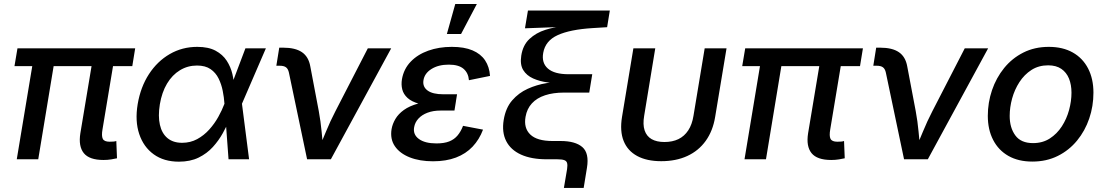

<svg xmlns="http://www.w3.org/2000/svg" viewBox="-20 -779 5410 939"><path d="M486.3 3.4Q417 3.4 389.9 -30Q362.8 -63.5 373 -127.4L437.5 -514.2H542.5L481.4 -147Q475.6 -114.3 482.7 -100.1Q489.7 -85.9 516.1 -85.9Q528.8 -85.9 535.9 -86.7Q543 -87.4 548.8 -89.4L552.2 -4.9Q541.5 -2.4 523.9 0.5Q506.3 3.4 486.3 3.4ZM62 0 147.5 -514.2H252L167 0ZM50.8 -455.6 65.4 -542.5H641.1L627 -455.6Z M855 11.7Q781.7 11.7 731.9 -24.2Q682.1 -60.1 660.9 -123.5Q639.6 -187 653.3 -269.5Q667.5 -353.5 708.5 -416.5Q749.5 -479.5 810.3 -514.6Q871.1 -549.8 944.8 -549.8Q999.5 -549.8 1034.4 -531Q1069.3 -512.2 1088.9 -481.9Q1108.4 -451.7 1116.5 -417Q1124.5 -382.3 1125.5 -350.6H1161.6L1163.1 -273.4L1198.2 0H1097.7L1077.6 -272.9Q1075.7 -302.2 1069.3 -334.5Q1063 -366.7 1049.1 -395Q1035.2 -423.3 1009.8 -440.9Q984.4 -458.5 943.4 -458.5Q897.9 -458.5 860.1 -435.5Q822.3 -412.6 796.9 -370.1Q771.5 -327.6 761.7 -268.6Q752.4 -210.9 762 -168.7Q771.5 -126.5 799.1 -103.5Q826.7 -80.6 870.6 -80.6Q911.1 -80.6 944.3 -98.6Q977.5 -116.7 1003.4 -145.5Q1029.3 -174.3 1047.6 -207.3Q1065.9 -240.2 1077.1 -270L1180.2 -542.5H1280.3L1162.6 -270L1136.2 -195.3H1103Q1089.4 -163.6 1069.6 -127.7Q1049.8 -91.8 1021 -60.1Q992.2 -28.3 951.4 -8.3Q910.6 11.7 855 11.7Z M1481.9 0 1393.1 -423.3Q1389.2 -441.9 1378.9 -449.7Q1368.7 -457.5 1348.1 -457.5H1331.5L1345.7 -545.9H1364.7Q1424.3 -545.9 1456.8 -523.7Q1489.3 -501.5 1497.6 -454.1L1539.1 -235.4Q1548.3 -185.1 1553 -134.8Q1557.6 -84.5 1562.5 -35.6H1531.7Q1553.7 -85 1574.2 -135.3Q1594.7 -185.5 1620.6 -235.4L1778.8 -542.5H1893.1L1598.1 0Z M2097.7 9.8Q2032.2 9.8 1983.6 -9.5Q1935.1 -28.8 1911.1 -64Q1887.2 -99.1 1895 -147.5Q1899.4 -172.9 1913.8 -197.3Q1928.2 -221.7 1955.3 -241.2Q1982.4 -260.7 2024.7 -272.5Q2066.9 -284.2 2126.5 -284.2H2210L2202.6 -238.3H2134.8Q2098.6 -238.3 2070.8 -227.8Q2043 -217.3 2026.1 -198.7Q2009.3 -180.2 2005.4 -156.7Q1999 -121.1 2028.6 -99.4Q2058.1 -77.6 2114.7 -77.6Q2152.3 -77.6 2177 -87.4Q2201.7 -97.2 2217.8 -116.5Q2233.9 -135.7 2244.6 -163.6L2342.3 -145Q2324.2 -96.7 2291.3 -61.8Q2258.3 -26.9 2210 -8.5Q2161.6 9.8 2097.7 9.8ZM2123.5 -261.2Q2066.4 -261.2 2029.8 -271.5Q1993.2 -281.7 1973.1 -300Q1953.1 -318.4 1947.3 -341.8Q1941.4 -365.2 1945.8 -391.6Q1954.6 -441.9 1988.5 -477.3Q2022.5 -512.7 2074.5 -531.2Q2126.5 -549.8 2189.5 -549.8Q2250.5 -549.8 2290.8 -532.7Q2331.1 -515.6 2352.3 -483.9Q2373.5 -452.1 2376.5 -407.7L2273.4 -386.7Q2270.5 -422.4 2246.8 -442.6Q2223.1 -462.9 2174.8 -462.9Q2124 -462.9 2089.8 -441.4Q2055.7 -419.9 2050.8 -385.3Q2046.4 -354.5 2071.3 -336.2Q2096.2 -317.9 2148.4 -317.9H2215.3L2206.1 -261.2ZM2165.5 -612.8 2206.5 -759.3H2312L2234.9 -612.8Z M2737.8 140.1 2753.4 47.9Q2756.3 28.8 2753.4 18.3Q2750.5 7.8 2739 3.9Q2727.5 0 2705.1 0H2653.8Q2578.6 0 2528.1 -22.9Q2477.5 -45.9 2455.6 -89.1Q2433.6 -132.3 2443.4 -192.4Q2453.1 -251.5 2484.9 -288.1Q2516.6 -324.7 2560.8 -344.7Q2605 -364.7 2652.3 -372.3Q2699.7 -379.9 2741.2 -380.4L2739.7 -370.6Q2699.7 -370.6 2659.7 -375.7Q2619.6 -380.9 2587.4 -395.3Q2555.2 -409.7 2538.8 -436.5Q2522.5 -463.4 2529.3 -506.8Q2537.1 -558.1 2569.3 -588.4Q2601.6 -618.7 2647.9 -633.3Q2694.3 -647.9 2744.6 -651.9L2746.1 -647.9L2547.4 -640.6L2562 -727.5H2962.4L2949.2 -646L2877.9 -641.6Q2768.1 -634.8 2707.5 -607.2Q2647 -579.6 2636.7 -520.5Q2627.9 -471.2 2659.7 -443.6Q2691.4 -416 2760.3 -416H2876.5L2861.8 -326.2H2738.3Q2685.5 -326.2 2645.5 -313Q2605.5 -299.8 2581.3 -273.4Q2557.1 -247.1 2550.3 -208Q2540.5 -152.8 2573.5 -121.1Q2606.4 -89.4 2682.1 -89.4H2721.7Q2793.9 -89.4 2828.1 -59.6Q2862.3 -29.8 2850.6 41.5L2834.5 140.1Z M3213.9 9.3Q3143.1 9.3 3096.2 -16.1Q3049.3 -41.5 3030 -89.6Q3010.7 -137.7 3022 -207L3077.6 -542.5H3184.6L3130.4 -212.9Q3123 -169.9 3132.6 -141.4Q3142.1 -112.8 3166.7 -98.6Q3191.4 -84.5 3229.5 -84.5Q3268.6 -84.5 3297.9 -98.6Q3327.1 -112.8 3345.9 -141.4Q3364.7 -169.9 3371.6 -212.9L3426.3 -542.5H3533.2L3477.5 -207Q3466.3 -138.7 3431.4 -90.1Q3396.5 -41.5 3341.3 -16.1Q3286.1 9.3 3213.9 9.3Z M4045.4 3.4Q3976.1 3.4 3949 -30Q3921.9 -63.5 3932.1 -127.4L3996.6 -514.2H4101.6L4040.5 -147Q4034.7 -114.3 4041.7 -100.1Q4048.8 -85.9 4075.2 -85.9Q4087.9 -85.9 4095 -86.7Q4102.1 -87.4 4107.9 -89.4L4111.3 -4.9Q4100.6 -2.4 4083 0.5Q4065.4 3.4 4045.4 3.4ZM3621.1 0 3706.5 -514.2H3811L3726.1 0ZM3609.9 -455.6 3624.5 -542.5H4200.2L4186 -455.6Z M4401.4 0 4312.5 -423.3Q4308.6 -441.9 4298.3 -449.7Q4288.1 -457.5 4267.6 -457.5H4251L4265.1 -545.9H4284.2Q4343.8 -545.9 4376.2 -523.7Q4408.7 -501.5 4417 -454.1L4458.5 -235.4Q4467.8 -185.1 4472.4 -134.8Q4477.1 -84.5 4481.9 -35.6H4451.2Q4473.1 -85 4493.7 -135.3Q4514.2 -185.5 4540 -235.4L4698.2 -542.5H4812.5L4517.6 0Z M5028.8 11.2Q4960.4 11.2 4911.9 -16.4Q4863.3 -43.9 4837.2 -94.5Q4811 -145 4811 -212.4Q4811 -277.3 4831.5 -337.9Q4852.1 -398.4 4890.9 -446.3Q4929.7 -494.1 4984.9 -522Q5040 -549.8 5109.4 -549.8Q5177.7 -549.8 5226.6 -522.2Q5275.4 -494.6 5301.5 -444.1Q5327.6 -393.6 5327.6 -325.7Q5327.6 -259.8 5307.1 -199.5Q5286.6 -139.2 5247.6 -91.6Q5208.5 -43.9 5153.3 -16.4Q5098.1 11.2 5028.8 11.2ZM5032.2 -79.1Q5079.1 -79.1 5114.3 -101.8Q5149.4 -124.5 5173.1 -161.1Q5196.8 -197.8 5208.5 -241.2Q5220.2 -284.7 5220.2 -325.7Q5220.2 -364.7 5208 -394.8Q5195.8 -424.8 5170.7 -442.1Q5145.5 -459.5 5106 -459.5Q5059.6 -459.5 5024.4 -436.8Q4989.3 -414.1 4965.6 -377.4Q4941.9 -340.8 4929.9 -297.4Q4918 -253.9 4918 -211.9Q4918 -154.3 4945.6 -116.7Q4973.1 -79.1 5032.2 -79.1Z"/></svg>

Font: Inter 16pt Medium
Style: Italic
Weight: 500
Italic angle: -9.3988°
Version: Version 4.001;git-66647c0bb